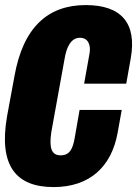

<svg xmlns="http://www.w3.org/2000/svg" viewBox="-24 -740 549 768"><path d="M190.4 8.3C331.5 8.3 421.9 -69.8 446.8 -210.4L462.9 -300.3H294.4L274.9 -189C267.6 -146.5 255.9 -118.7 218.8 -118.7C183.6 -118.7 171.4 -144.5 181.2 -211.4L233.4 -499.5C241.7 -554.7 261.2 -588.9 295.9 -588.9C327.6 -588.9 339.8 -561.5 334.5 -528.3L312.5 -405.3H481L499 -506.8C523.9 -647.5 461.4 -719.7 318.8 -719.7C168.5 -719.7 68.4 -631.8 33.7 -434.6L4.4 -275.9C-30.8 -75.2 41.5 8.3 190.4 8.3Z"/></svg>

Font: Roboto Flex Super Cond Black
Style: Italic
Weight: 900
Width: 3
Italic angle: -10°
Designer: Berlow after Robertson
Foundry: Google
Version: Version 3.200;Glyphs 3.3 (3311)